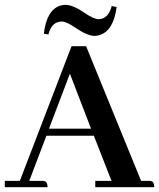

<svg xmlns="http://www.w3.org/2000/svg" viewBox="-20 -778 661 798"><path d="M621.1 0Q621.1 -22.5 607.4 -25.4Q603.5 -26.4 596.7 -26.4H566.4L337.9 -585.9H277.3L62.5 -26.4H0V0H177.7Q177.7 -22.5 164.1 -25.4Q159.2 -26.4 153.3 -26.4H101.6L172.9 -213.9H370.1L443.4 -26.4H376V0ZM358.4 -243.2H183.6L270.5 -471.7ZM252.9 -757.8Q282.2 -757.8 330.1 -725.6Q369.1 -698.2 390.6 -698.2Q430.7 -700.2 444.3 -752.9L464.8 -749Q452.1 -651.4 395.5 -632.8Q384.8 -628.9 373 -628.9Q343.8 -628.9 295.9 -661.1Q256.8 -688.5 237.3 -688.5Q198.2 -688.5 183.6 -643.6Q182.6 -638.7 181.6 -634.8L162.1 -637.7Q173.8 -737.3 231.4 -754.9Q242.2 -757.8 252.9 -757.8Z"/></svg>

Font: Abhaya Libre
Style: Bold
Weight: 700
Designer: Pushpananda Ekanayake, Sol Matas, Pathum Egodawatta
Foundry: Mooniak
Version: Version 1.050 ; ttfautohint (v1.6)